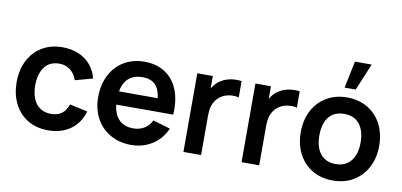

<svg xmlns="http://www.w3.org/2000/svg" viewBox="-75 -1042 2717 1298"><g transform="rotate(10 1284.0 -393.0)"><path d="M40 -270Q40.2 -352.9 72.7 -417.5Q105.2 -482.2 165.4 -518.6Q225.6 -555 306.2 -555Q366.9 -555 416.5 -534.2Q466 -513.3 499 -474.3Q532.1 -435.3 544.8 -382.7L424.8 -349.8Q411.1 -393 378.7 -417.6Q346.3 -442.2 304.5 -442.2Q236.4 -442.2 202.1 -395Q167.8 -347.9 167.5 -270Q167.7 -218 183.2 -179.3Q198.7 -140.7 229.5 -119.3Q260.3 -97.8 304.5 -97.8Q351.2 -97.8 379.4 -119.1Q407.7 -140.4 422.2 -183.3L544.8 -156.2Q520.1 -73.7 457.6 -29.3Q395.1 15 304.5 15Q223.1 15 163.3 -21.8Q103.5 -58.5 71.9 -123.2Q40.2 -187.8 40 -270Z M600.5 -264.2Q600.5 -351.3 634.4 -417.2Q668.3 -483.2 729.2 -519.1Q790.2 -555 869.2 -555Q952 -555 1011.2 -516Q1070.4 -477.1 1098.8 -404.9Q1127.2 -332.8 1120.6 -236.3H1001V-280.3Q1000.7 -339.5 987.1 -376.6Q973.6 -413.7 945.8 -431.7Q917.9 -449.7 874.2 -449.7Q825.2 -449.7 792.7 -429.2Q760.1 -408.8 744 -368.9Q728 -329 728 -270Q728 -215.2 744 -176.7Q760.1 -138.2 791.8 -118Q823.6 -97.8 869.2 -97.8Q913.2 -97.8 945.6 -117.6Q978 -137.4 995.5 -174.8L1114.7 -139Q1094.3 -90.9 1058.2 -56.2Q1022 -21.4 975 -3.2Q927.9 15 875.8 15Q794.8 15 732.4 -20.3Q670 -55.7 635.2 -119.3Q600.5 -182.9 600.5 -264.2ZM690 -327.5H1061.7V-236.3H690Z M1232.5 -540H1339V-408.5L1326 -425.5Q1336.5 -453.2 1353.4 -475.3Q1370.3 -497.5 1393 -511.7Q1412.3 -525.1 1436.5 -532.7Q1460.8 -540.2 1486.3 -542Q1511.8 -543.8 1536.7 -540V-427.5Q1511.1 -434.8 1480.2 -431.6Q1449.4 -428.5 1424.8 -414.7Q1400.4 -401.4 1384.6 -380.7Q1368.8 -359.9 1361.2 -333.9Q1353.7 -307.8 1353.7 -274.3V0H1232.5Z M1631.5 -540H1738V-408.5L1725 -425.5Q1735.5 -453.2 1752.4 -475.3Q1769.3 -497.5 1792 -511.7Q1811.3 -525.1 1835.5 -532.7Q1859.8 -540.2 1885.3 -542Q1910.8 -543.8 1935.7 -540V-427.5Q1910.1 -434.8 1879.2 -431.6Q1848.4 -428.5 1823.8 -414.7Q1799.4 -401.4 1783.6 -380.7Q1767.8 -359.9 1760.2 -333.9Q1752.7 -307.8 1752.7 -274.3V0H1631.5Z M1990.5 -270.2Q1990.5 -353.9 2024.3 -418.6Q2058.2 -483.2 2119.3 -519.1Q2180.5 -555 2259.2 -555Q2339.4 -555 2400.5 -518.8Q2461.7 -482.7 2495.2 -417.8Q2528.7 -353 2528.7 -270.2Q2528.7 -186.7 2494.9 -122Q2461.2 -57.2 2400 -21.1Q2338.8 15 2259.2 15Q2179 15 2118.1 -21.2Q2057.2 -57.4 2023.8 -122.2Q1990.5 -186.9 1990.5 -270.2ZM2401.2 -270.2Q2401.2 -350.2 2364.7 -396.2Q2328.2 -442.2 2259.2 -442.2Q2211.8 -442.2 2180.2 -420.8Q2148.8 -399.5 2133.4 -360.9Q2118 -322.2 2118 -270.2Q2118 -217 2134.1 -178.2Q2150.2 -139.5 2181.8 -118.7Q2213.2 -97.8 2259.2 -97.8Q2305.7 -97.8 2337.6 -119.3Q2369.5 -140.8 2385.3 -179.8Q2401.2 -218.8 2401.2 -270.2ZM2230 -617.5H2306.3L2383.5 -802.5H2268.4Z"/></g></svg>

Font: Tap Sans
Style: Regular
Weight: 400
Designer: Tap Payments
Foundry: Tap Payments
Version: Version 1.001;Glyphs 3.1.2 (3151)